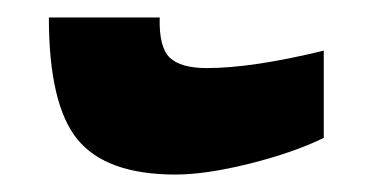

<svg xmlns="http://www.w3.org/2000/svg" viewBox="-20 -386 426 220"><path d="M181 -186Q216 -186 266 -198.5Q316 -211 351 -228V-328Q269 -308 217 -308Q187 -308 174.5 -320Q162 -332 163 -366H36Q36 -266 69 -226Q102 -186 181 -186Z"/></svg>

Font: Noto Sans Armenian ExtraCondensed Extra
Style: Regular
Weight: 800
Width: 3
Designer: Monotype Design Team
Foundry: Monotype Imaging Inc.
Version: Version 1.901